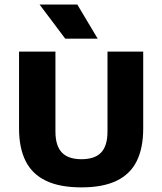

<svg xmlns="http://www.w3.org/2000/svg" viewBox="-20 -824 720 852"><path d="M341.5 7.5Q245.5 7.5 184.2 -21.8Q123 -51 93.8 -109.2Q64.5 -167.5 64.5 -254V-595H226V-240.5Q226 -177 254.5 -147.2Q283 -117.5 341.5 -117.5Q400.5 -117.5 428.8 -147.2Q457 -177 457 -240.5V-595H615.5V-254Q615.5 -167.5 586.8 -109.2Q558 -51 497.2 -21.8Q436.5 7.5 341.5 7.5ZM269.5 -652.5 155.5 -804H323L413.5 -652.5Z"/></svg>

Font: Encode Sans SC Condensed Thin
Style: Bold
Weight: 700
Version: Version 3.002